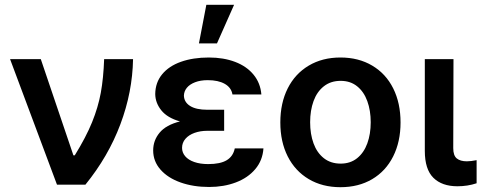

<svg xmlns="http://www.w3.org/2000/svg" viewBox="-20 -780 2033 811"><path d="M22.5 -530.3H152.3L290 -124H295.9Q343.3 -200.7 368.9 -263.7Q394.5 -326.7 405.8 -388.2Q417 -449.7 419.9 -530.3H542Q539.6 -391.1 488.5 -255.1Q437.5 -119.1 340.8 0H220.7Z M740.2 -267.1Q687 -282.2 661.6 -313.7Q636.2 -345.2 635.7 -382.8Q636.2 -431.2 664.8 -466.1Q693.4 -501 744.4 -519Q795.4 -537.1 862.3 -537.1Q924.3 -537.1 973.1 -518.6Q1022 -500 1051 -464.6Q1080.1 -429.2 1084 -380.9H961.9Q957 -410.2 929.4 -425.8Q901.9 -441.4 857.4 -441.4Q826.7 -441.4 804 -432.6Q781.2 -423.8 769.3 -409.2Q757.3 -394.5 756.8 -376Q757.8 -348.1 783.2 -332.3Q808.6 -316.4 855.5 -316.4H926.8V-227.5H855.5Q826.2 -227.5 801.8 -218.8Q777.3 -210 763.2 -193.6Q749 -177.2 749 -155.3Q749 -135.7 762.2 -120.1Q775.4 -104.5 800.5 -95.7Q825.7 -86.9 859.4 -86.9Q910.6 -86.9 937.7 -103.3Q964.8 -119.6 971.7 -153.3H1092.8Q1089.4 -102.5 1058.3 -65.7Q1027.3 -28.8 976.3 -9.5Q925.3 9.8 863.3 9.8Q796.4 9.8 742.7 -9.3Q689 -28.3 658 -63.5Q627 -98.6 627 -144.5Q627 -187 654.3 -219.7Q681.6 -252.4 740.2 -267.1ZM851.6 -759.8H968.8L896.5 -596.7H820.3Z M1164.1 -262.7Q1164.1 -344.7 1195.3 -406.7Q1226.6 -468.8 1284.2 -502.9Q1341.8 -537.1 1418 -537.1Q1494.6 -537.1 1552.2 -502.9Q1609.9 -468.8 1640.9 -406.7Q1671.9 -344.7 1671.9 -262.7Q1671.9 -181.2 1640.6 -119.1Q1609.4 -57.1 1552 -23.2Q1494.6 10.7 1418 10.7Q1341.8 10.7 1284.2 -23.4Q1226.6 -57.6 1195.3 -119.4Q1164.1 -181.2 1164.1 -262.7ZM1545.9 -263.7Q1545.9 -313 1531.5 -352.8Q1517.1 -392.6 1488.5 -415.5Q1460 -438.5 1418.9 -438.5Q1377 -438.5 1347.9 -415.5Q1318.8 -392.6 1304.4 -353Q1290 -313.5 1290 -263.7Q1290 -213.9 1304.4 -174.3Q1318.8 -134.8 1347.9 -111.8Q1377 -88.9 1418.9 -88.9Q1460 -88.9 1488.5 -111.8Q1517.1 -134.8 1531.5 -174.3Q1545.9 -213.9 1545.9 -263.7Z M1895.5 -530.3 1894.5 -154.3Q1894.5 -123 1909.4 -110.8Q1924.3 -98.6 1952.1 -98.6Q1968.8 -98.6 1993.2 -103.5V-5.9Q1955.1 6.8 1912.1 6.8Q1846.7 6.8 1810.5 -29.1Q1774.4 -64.9 1774.4 -142.6V-530.3Z"/></svg>

Font: Pretendard GOV SemiBold
Style: Regular
Weight: 600
Designer: Base glyphs from Inter by Rasmus Andersson; Hangeul glyphs from Noto Sans CJK(Source Han Sans) by Jang Soo-young and Kan
Foundry: Kil Hyung-jin
Version: Version 1.309